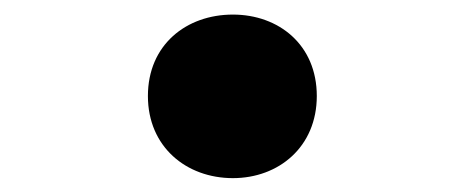

<svg xmlns="http://www.w3.org/2000/svg" viewBox="-20 -472 660 270"><path d="M307.5 -221.5C372 -221.5 425.5 -265.5 425.5 -337C425.5 -409 372 -451.5 307.5 -451.5C242 -451.5 188 -409 188 -337C188 -265.5 242 -221.5 307.5 -221.5Z"/></svg>

Font: Monaspace Argon ExtraBold
Style: Bold
Weight: 800
Designer: Riley Cran & the Lettermatic Team
Foundry: Lettermatic
Version: Version 1.000 (Monaspace Argon)